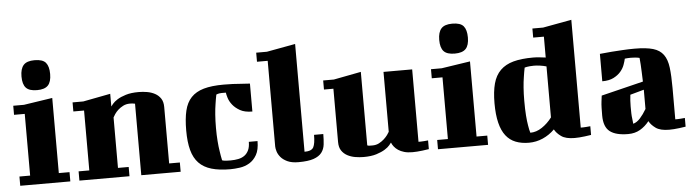

<svg xmlns="http://www.w3.org/2000/svg" viewBox="-45 -862 3801 1054"><g transform="rotate(-5 1856.0 -335.0)"><path d="M30 -441H89L247 -465V-51H306V0H30V-51H89V-391H30ZM89 -597Q89 -639 107 -659.5Q125 -680 168 -680Q213 -680 230 -659.5Q247 -639 247 -597Q247 -554 228.5 -534.5Q210 -515 168 -515Q125 -515 107 -534.5Q89 -554 89 -597Z M356 -431H415L566 -460V-390Q568 -393 577 -404Q586 -415 604 -426.5Q622 -438 651 -447Q680 -456 722 -456Q745 -456 768.5 -452Q792 -448 811.5 -437.5Q831 -427 843 -409Q855 -391 855 -362V-51H914V0H697V-394Q695 -394 691 -395Q683 -397 669 -397Q648 -397 631.5 -388.5Q615 -380 603 -369Q591 -358 583.5 -346.5Q576 -335 573 -329V-51H632V0H356V-51H415V-381H356Z M1335 -295Q1293 -295 1267.5 -309.5Q1242 -324 1227 -343Q1212 -362 1206 -381.5Q1200 -401 1199 -411H1175Q1168 -411 1163 -410Q1158 -409 1154 -408Q1150 -406 1146 -405Q1141 -381 1137 -353Q1133 -329 1130.5 -295.5Q1128 -262 1128 -223Q1128 -184 1130.5 -151Q1133 -118 1137 -94Q1141 -66 1146 -43Q1150 -41 1157 -40Q1162 -39 1171 -38.5Q1180 -38 1193 -38Q1215 -38 1235 -42Q1255 -46 1269.5 -56.5Q1284 -67 1292.5 -85Q1301 -103 1301 -131H1349Q1349 -83 1333 -55Q1317 -27 1292.5 -12.5Q1268 2 1239.5 6Q1211 10 1187 10Q1126 10 1083.5 -2.5Q1041 -15 1014.5 -42.5Q988 -70 976 -114.5Q964 -159 964 -223Q964 -287 974.5 -331.5Q985 -376 1011 -403.5Q1037 -431 1080.5 -443.5Q1124 -456 1191 -456Q1215 -456 1240.5 -455Q1266 -454 1287 -452Q1312 -450 1335 -449Z M1384 -615H1443L1601 -644V-50Q1640 -50 1650.5 -70Q1661 -90 1661 -138H1712Q1712 -107 1709 -81Q1706 -55 1691.5 -36Q1677 -17 1647 -6.5Q1617 4 1563 4Q1526 4 1502.5 -7Q1479 -18 1466 -33.5Q1453 -49 1448 -65.5Q1443 -82 1443 -93V-565H1384Z M1737 -431H1796L1947 -460V-55Q1949 -54 1953 -53Q1957 -52 1975 -52Q1996 -52 2012 -60.5Q2028 -69 2040 -80Q2052 -91 2060 -102Q2068 -113 2071 -119V-449H2229V-50H2242Q2251 -50 2260 -51L2282 -53V-5Q2264 -2 2247 0Q2233 2 2217 3Q2201 4 2191 4Q2165 4 2146 -1.5Q2127 -7 2113.5 -16Q2100 -25 2091 -36.5Q2082 -48 2078 -59Q2076 -56 2067 -45Q2058 -34 2039.5 -22.5Q2021 -11 1992.5 -2Q1964 7 1922 7Q1899 7 1875.5 3Q1852 -1 1832.5 -11.5Q1813 -22 1801 -40Q1789 -58 1789 -87V-381H1737Z M2332 -441H2391L2549 -465V-51H2608V0H2332V-51H2391V-391H2332ZM2391 -597Q2391 -639 2409 -659.5Q2427 -680 2470 -680Q2515 -680 2532 -659.5Q2549 -639 2549 -597Q2549 -554 2530.5 -534.5Q2512 -515 2470 -515Q2427 -515 2409 -534.5Q2391 -554 2391 -597Z M2906 -615H2965L3123 -644V-50H3136Q3145 -50 3154 -51L3176 -53V-5Q3158 -2 3141 0Q3127 2 3111 3Q3095 4 3085 4Q3036 4 3011 -14Q2986 -32 2975 -53Q2946 -24 2909.5 -8Q2873 8 2833 8Q2792 8 2760 -4.5Q2728 -17 2706.5 -44.5Q2685 -72 2674 -116.5Q2663 -161 2663 -224Q2663 -288 2675 -332.5Q2687 -377 2715 -404.5Q2743 -432 2787 -444Q2831 -456 2896 -456Q2914 -456 2931 -454L2965 -450V-565H2906ZM2845 -46Q2878 -46 2909.5 -67Q2941 -88 2965 -120V-401Q2948 -406 2929.5 -408.5Q2911 -411 2896 -411Q2883 -411 2874 -410Q2865 -409 2858 -408Q2850 -406 2845 -405Q2840 -381 2836 -353Q2832 -329 2829.5 -296Q2827 -263 2827 -224Q2827 -176 2829.5 -142.5Q2832 -109 2836 -87Q2840 -61 2845 -46Z M3644 -50H3657Q3666 -50 3675 -51L3697 -53V-5Q3679 -2 3662 0Q3648 2 3632 3Q3616 4 3606 4Q3557 4 3532 -14Q3507 -32 3496 -53Q3474 -25 3445.5 -8.5Q3417 8 3380 8Q3312 8 3279 -17.5Q3246 -43 3246 -106Q3246 -128 3246.5 -148Q3247 -168 3249 -183Q3251 -201 3253 -215L3485 -272Q3484 -301 3483 -325.5Q3482 -350 3481 -367Q3479 -387 3478 -403Q3475 -404 3469 -405Q3464 -406 3454 -407Q3444 -408 3430 -408Q3421 -408 3413 -407.5Q3405 -407 3397 -406Q3394 -392 3387 -372.5Q3380 -353 3365 -335.5Q3350 -318 3325.5 -305.5Q3301 -293 3263 -293V-444Q3295 -447 3328 -450Q3357 -452 3390 -454Q3423 -456 3454 -456Q3519 -456 3556.5 -445Q3594 -434 3613.5 -407Q3633 -380 3638.5 -335Q3644 -290 3644 -223ZM3412 -46Q3432 -51 3450.5 -71.5Q3469 -92 3486 -121V-227L3410 -206Q3408 -190 3407 -173.5Q3406 -157 3406 -141Q3406 -121 3406.5 -104Q3407 -87 3409 -74Q3410 -59 3412 -46Z"/></g></svg>

Font: Bigshot One
Style: Regular
Weight: 400
Designer: Gesine Todt
Foundry: Gesine Todt
Version: Version 1.001